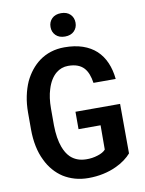

<svg xmlns="http://www.w3.org/2000/svg" viewBox="-98 -977 797 1055"><g transform="rotate(-10 300.0 -450.0)"><path d="M551.3 -85 550.3 -361.3H301.3V-264.2H424.3L423.8 -128.9Q417 -120.6 405.3 -114Q393.6 -107.4 378.9 -103Q363.8 -98.1 347.2 -95.7Q330.6 -93.3 314 -93.8Q286.6 -94.2 264.9 -102.8Q243.2 -111.3 226.6 -127.4Q215.3 -138.7 206.5 -153.3Q197.8 -168 191.4 -185.1Q182.1 -210 177.2 -241Q172.4 -272 171.9 -308.1V-402.8Q171.9 -432.6 175.5 -459.5Q179.2 -486.3 186.5 -508.8Q194.8 -536.6 208 -558.1Q221.2 -579.6 238.3 -593.3Q252 -604.5 268.8 -610.6Q285.6 -616.7 304.7 -616.7Q335 -616.7 356.7 -608.6Q378.4 -600.6 393.1 -584.5Q406.2 -569.8 414.3 -548.6Q422.4 -527.3 426.3 -500.5H550.3Q545.4 -551.3 527.6 -592.3Q509.8 -633.3 479 -662.1Q448.2 -690.4 404.1 -705.6Q359.9 -720.7 302.2 -720.7Q261.7 -720.7 226.3 -709.5Q190.9 -698.2 161.6 -676.8Q135.3 -657.2 114.3 -630.9Q93.3 -604.5 77.6 -571.8Q61.5 -535.6 52.7 -492.9Q43.9 -450.2 43.9 -401.9V-308.1Q43.9 -257.8 53 -213.6Q62 -169.4 80.1 -133.3Q95.7 -100.1 118.7 -73.5Q141.6 -46.9 170.4 -28.3Q199.2 -10.3 234.1 -0.2Q269 9.8 309.1 9.8Q353.5 9.8 392.8 1.2Q432.1 -7.3 464.4 -22.5Q493.2 -35.6 515.1 -52Q537.1 -68.4 551.3 -85ZM247.1 -843.3Q247.1 -815.4 265.6 -796.9Q284.2 -778.3 316.9 -778.3Q349.6 -778.3 368.2 -796.9Q386.7 -815.4 386.7 -843.3Q386.7 -871.6 368.2 -890.1Q349.6 -908.7 316.9 -908.7Q284.2 -908.7 265.6 -890.1Q247.1 -871.6 247.1 -843.3Z"/></g></svg>

Font: Roboto Mono SemiBold
Style: Regular
Weight: 600
Monospace: yes
Designer: Google
Version: Version 3.000